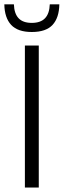

<svg xmlns="http://www.w3.org/2000/svg" viewBox="-30 -844 288 864"><path d="M144.5 0H82V-639H144.5ZM113 -700Q50 -700 20.2 -732Q-9.5 -764 -10.5 -824.5H32.5Q34 -782.5 53.8 -761.8Q73.5 -741 113 -741Q152.5 -741 172.5 -761.8Q192.5 -782.5 194 -824.5H237Q236 -764 206.5 -732Q177 -700 113 -700Z"/></svg>

Font: Anek Latin Medium Light
Style: Regular
Weight: 300
Version: Version 1.003